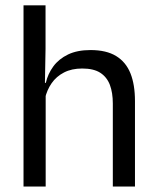

<svg xmlns="http://www.w3.org/2000/svg" viewBox="-20 -682 573 702"><path d="M392.5 0V-303.5Q392.5 -343 381.8 -371.5Q371 -400 346.8 -415.8Q322.5 -431.5 280.5 -431.5Q242 -431.5 214 -417Q186 -402.5 168.8 -377.8Q151.5 -353 144.5 -321.5L126.5 -379H147.5Q155 -412 175 -439.2Q195 -466.5 228.8 -482.8Q262.5 -499 311 -499Q369 -499 404.8 -477Q440.5 -455 457 -413.8Q473.5 -372.5 473.5 -312.5V0ZM66 0V-662.5H146.5V-503.5L144 -363.5L147 -357V0Z"/></svg>

Font: Anek Telugu Medium
Style: Regular
Weight: 400
Version: Version 1.003